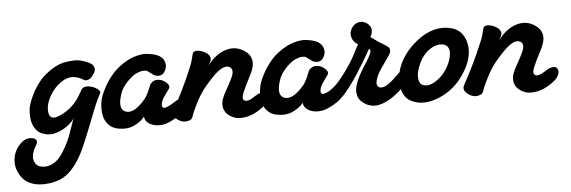

<svg xmlns="http://www.w3.org/2000/svg" viewBox="-174 -483 2442 821"><g transform="rotate(-5 1047.0 -73.0)"><path d="M194.8 -215.8Q147.9 -245.6 106.9 -222.2Q79.6 -206.5 61.5 -182.4Q43.5 -158.2 36.1 -137.2Q27.8 -114.3 29.8 -94Q31.7 -73.7 43 -68.8Q58.1 -61.5 94.5 -81.3Q130.9 -101.1 153.8 -132.8Q165 -148.4 171.6 -160.6Q178.2 -172.9 182.1 -178.2Q191.4 -189 210.4 -187Q229.5 -185.1 246.3 -173.8Q263.2 -162.6 257.8 -152.8Q247.6 -133.8 240 -116.9Q232.4 -100.1 227.1 -86.2Q221.7 -72.3 208.5 -38.3Q195.3 -4.4 180.2 32.2Q161.1 79.6 143.6 110.6Q126 141.6 103.8 165Q81.5 188.5 54.4 199.7Q27.3 210.9 -8.8 212.9Q-37.1 214.4 -59.6 207.5Q-82 200.7 -95.2 189Q-108.4 177.2 -116.9 162.1Q-125.5 147 -128.7 134.3Q-131.8 121.6 -131.8 110.8Q-131.8 71.3 -109.6 43Q-87.4 14.6 -63 12.2Q-47.4 10.7 -37.8 15.9Q-28.3 21 -28.8 32.2Q-29.3 36.6 -39.3 53.5Q-49.3 70.3 -51.8 91.8Q-53.2 106 -45.4 119.4Q-37.6 132.8 -23.9 136.2Q0.5 142.6 22.9 133.1Q45.4 123.5 60.5 104.7Q75.7 85.9 89.6 60.1Q103.5 34.2 111.6 11.5Q119.6 -11.2 127 -32.5Q134.3 -53.7 137.2 -59.1Q128.4 -43.5 107.7 -27.1Q86.9 -10.7 56.9 -1.2Q26.9 8.3 -3.9 -3.9Q-20.5 -10.3 -31.5 -25.6Q-42.5 -41 -46.4 -59.8Q-50.3 -78.6 -49.3 -98.1Q-48.3 -117.7 -43 -133.8Q-29.3 -173.8 -8.5 -205.1Q12.2 -236.3 34.4 -254.4Q56.6 -272.5 75.2 -282.5Q93.8 -292.5 110.8 -296.9Q139.6 -302.2 158.9 -302.7Q178.2 -303.2 196 -297.4Q213.9 -291.5 221.4 -287.6Q229 -283.7 233.9 -279.8Q242.7 -272.9 243.9 -262.2Q245.1 -251.5 240 -242.4Q234.9 -233.4 227.1 -225.1Q219.2 -216.8 210.2 -214.6Q201.2 -212.4 194.8 -215.8Z M572.8 -88.9Q603.5 -108.9 614.3 -93.3Q623 -80.1 610.8 -56.6Q602.1 -40.5 585.9 -29.8Q555.7 -7.8 526.9 1Q505.9 6.8 486.3 4.2Q466.8 1.5 453.6 -7.8Q438 -18.6 436 -37.1Q420.4 -16.6 390.6 -2.7Q360.8 11.2 321.8 3.9Q295.9 -1 280.3 -18.6Q264.6 -36.1 260.7 -58.6Q256.8 -81.1 258.8 -102.5Q260.7 -124 267.1 -141.1Q280.3 -174.8 298.8 -202.1Q317.4 -229.5 334.5 -245.6Q351.6 -261.7 371.1 -273.9Q390.6 -286.1 402.8 -291Q415 -295.9 426.8 -298.8Q452.6 -306.2 475.8 -303.2Q499 -300.3 512.2 -295.2Q525.4 -290 531.7 -284.2Q542.5 -274.9 546.4 -261.7Q550.3 -248.5 547.4 -237.5Q544.4 -226.6 537.6 -217.5Q530.8 -208.5 519.5 -206.5Q508.3 -204.6 496.1 -210Q489.7 -213.4 481 -220.5Q472.2 -227.5 466.8 -230.7Q461.4 -233.9 449.7 -233.2Q438 -232.4 420.9 -225.1Q404.8 -218.3 380.9 -194.1Q356.9 -169.9 347.7 -141.1Q326.2 -75.2 362.8 -64.9Q397.5 -55.2 444.8 -111.8Q456.1 -125.5 465.6 -148.9Q475.1 -172.4 476.1 -173.8Q489.7 -190.4 509 -189.2Q528.3 -188 543.9 -174.3Q559.6 -160.6 553.7 -148.9Q553.2 -147.5 550.8 -144Q548.3 -140.6 542.5 -132.8Q536.6 -125 530.8 -116.2Q520.5 -102.1 517.3 -86.9Q514.2 -71.8 522.9 -67.9Q534.7 -64 572.8 -88.9Z M909.2 -78.1Q928.2 -91.8 942.9 -95Q957.5 -98.1 963.9 -92.3Q970.2 -86.4 971.2 -76.9Q972.2 -67.4 964.6 -54.7Q957 -42 943.4 -32.2Q890.6 8.3 838.4 3.9Q822.8 2.4 808.3 -5.6Q793.9 -13.7 786.1 -23.9Q775.9 -38.1 774.9 -53.7Q773.9 -69.3 779.5 -84.7Q785.2 -100.1 797.4 -121.1Q825.2 -170.4 829.1 -186Q833.5 -203.6 824.2 -212.9Q817.4 -219.2 808.1 -219.5Q798.8 -219.7 790 -215.8Q781.2 -211.9 771.5 -204.6Q761.7 -197.3 754.9 -190.7Q748 -184.1 741.2 -176.8Q710.4 -144.5 693.4 -119.6Q676.3 -94.7 658.2 -56.2Q653.3 -46.9 649.2 -36.4Q645 -25.9 643.3 -20.5Q641.6 -15.1 638.2 -10.7Q634.8 -6.3 629.4 -4.9Q603.5 5.4 579.3 -11.7Q555.2 -28.8 562 -47.9Q562 -48.3 568.1 -59.8Q574.2 -71.3 584.2 -90.3Q594.2 -109.4 605.5 -131.8Q616.7 -154.3 629.2 -182.1Q641.6 -210 651.4 -233.9Q658.2 -249.5 662.1 -266.6Q666 -283.7 668.5 -290Q671.9 -296.4 681.6 -297.9Q691.4 -299.3 702.9 -295.7Q714.4 -292 724.6 -285.6Q734.9 -279.3 739.7 -269.5Q744.6 -259.8 740.2 -250Q738.3 -244.6 734.9 -239.3Q731.4 -233.9 730.5 -231Q765.1 -276.4 806.9 -290Q848.6 -303.7 884.3 -282.2Q941.4 -248 906.2 -179.2Q877 -122.6 868.9 -102.1Q860.8 -81.5 865.2 -74.2Q875 -57.1 909.2 -78.1Z M1253.9 -88.9Q1284.7 -108.9 1295.4 -93.3Q1304.2 -80.1 1292 -56.6Q1283.2 -40.5 1267.1 -29.8Q1236.8 -7.8 1208 1Q1187 6.8 1167.5 4.2Q1147.9 1.5 1134.8 -7.8Q1119.1 -18.6 1117.2 -37.1Q1101.6 -16.6 1071.8 -2.7Q1042 11.2 1002.9 3.9Q977.1 -1 961.4 -18.6Q945.8 -36.1 941.9 -58.6Q938 -81.1 939.9 -102.5Q941.9 -124 948.2 -141.1Q961.4 -174.8 980 -202.1Q998.5 -229.5 1015.6 -245.6Q1032.7 -261.7 1052.2 -273.9Q1071.8 -286.1 1084 -291Q1096.2 -295.9 1107.9 -298.8Q1133.8 -306.2 1157 -303.2Q1180.2 -300.3 1193.4 -295.2Q1206.5 -290 1212.9 -284.2Q1223.6 -274.9 1227.5 -261.7Q1231.4 -248.5 1228.5 -237.5Q1225.6 -226.6 1218.8 -217.5Q1211.9 -208.5 1200.7 -206.5Q1189.5 -204.6 1177.2 -210Q1170.9 -213.4 1162.1 -220.5Q1153.3 -227.5 1147.9 -230.7Q1142.6 -233.9 1130.9 -233.2Q1119.1 -232.4 1102.1 -225.1Q1085.9 -218.3 1062 -194.1Q1038.1 -169.9 1028.8 -141.1Q1007.3 -75.2 1043.9 -64.9Q1078.6 -55.2 1126 -111.8Q1137.2 -125.5 1146.7 -148.9Q1156.2 -172.4 1157.2 -173.8Q1170.9 -190.4 1190.2 -189.2Q1209.5 -188 1225.1 -174.3Q1240.7 -160.6 1234.9 -148.9Q1234.4 -147.5 1231.9 -144Q1229.5 -140.6 1223.6 -132.8Q1217.8 -125 1211.9 -116.2Q1201.7 -102.1 1198.5 -86.9Q1195.3 -71.8 1204.1 -67.9Q1215.8 -64 1253.9 -88.9Z M1237.3 -79.1Q1275.9 -101.1 1334 -190.9Q1345.2 -208.5 1359.4 -236.1Q1373.5 -263.7 1375 -266.1Q1364.3 -271.5 1356 -283Q1347.7 -294.4 1347.2 -312Q1347.2 -326.7 1358.6 -341.8Q1370.1 -356.9 1388.2 -359.9Q1404.3 -362.3 1419.2 -352.8Q1434.1 -343.3 1438 -327.4Q1441.9 -311.5 1430.2 -292Q1435.1 -288.1 1468.3 -265.1Q1472.2 -262.7 1480.2 -258.1Q1488.3 -253.4 1492.2 -250.7Q1496.1 -248 1501.5 -243.7Q1506.8 -239.3 1508.3 -235.4Q1509.8 -231.4 1509.5 -225.8Q1509.3 -220.2 1505.9 -213.9Q1502 -206.5 1485.4 -183.1Q1468.8 -159.7 1466.3 -155.8Q1445.3 -125.5 1440.4 -102.1Q1435.5 -78.6 1454.1 -73.2Q1461.9 -72.3 1470.5 -75Q1479 -77.6 1488.5 -84.5Q1498 -91.3 1504.4 -96.7Q1510.7 -102.1 1521.7 -112.5Q1532.7 -123 1537.1 -127Q1552.7 -147 1574.7 -144.5Q1592.3 -143.1 1594.7 -129.9Q1596.7 -120.1 1586.9 -107.9Q1540.5 -51.3 1494.6 -22.5Q1448.7 6.3 1413.1 1Q1388.2 -2.4 1367.2 -22Q1355 -33.7 1351.6 -49.8Q1348.1 -65.9 1351.1 -81.3Q1354 -96.7 1362.8 -116Q1371.6 -135.3 1379.9 -148.9Q1388.2 -162.6 1398.9 -179.7Q1400.9 -182.6 1401.9 -184.1Q1409.2 -195.3 1414.1 -204.3Q1418.9 -213.4 1422.6 -221.9Q1426.3 -230.5 1425.5 -235.8Q1424.8 -241.2 1419.9 -242.2Q1419.9 -241.7 1401.6 -210Q1383.3 -178.2 1355.5 -135.5Q1327.6 -92.8 1301.3 -62Q1296.9 -56.2 1283 -43.2Q1269 -30.3 1262.2 -25.9Q1245.6 -14.6 1233.9 -27.3Q1220.7 -41.5 1231.4 -67.9Q1233.9 -73.2 1237.3 -79.1Z M1558.6 -176.8Q1590.3 -236.8 1655.8 -278.8Q1719.7 -315.9 1780.8 -298.8Q1826.7 -285.2 1840.1 -235.8Q1853.5 -186.5 1826.7 -130.9Q1795.9 -69.3 1748.5 -35.2Q1703.1 -2.9 1657 4.9Q1610.8 12.7 1573.7 -8.8Q1542 -29.8 1537.6 -78.6Q1533.2 -127.4 1558.6 -176.8ZM1632.8 -69.8Q1659.2 -56.2 1695.8 -81.5Q1732.4 -106.9 1751.5 -149.9Q1756.8 -161.6 1760 -174.1Q1763.2 -186.5 1763.2 -199Q1763.2 -211.4 1756.8 -220.7Q1750.5 -230 1737.8 -232.9Q1708.5 -239.7 1676 -216.1Q1643.6 -192.4 1626.5 -146Q1622.1 -134.3 1619.4 -120.8Q1616.7 -107.4 1619.4 -91.6Q1622.1 -75.7 1632.8 -69.8Z M2156.7 -78.1Q2175.8 -91.8 2190.4 -95Q2205.1 -98.1 2211.4 -92.3Q2217.8 -86.4 2218.8 -76.9Q2219.7 -67.4 2212.2 -54.7Q2204.6 -42 2190.9 -32.2Q2138.2 8.3 2085.9 3.9Q2070.3 2.4 2055.9 -5.6Q2041.5 -13.7 2033.7 -23.9Q2023.4 -38.1 2022.5 -53.7Q2021.5 -69.3 2027.1 -84.7Q2032.7 -100.1 2044.9 -121.1Q2072.8 -170.4 2076.7 -186Q2081.1 -203.6 2071.8 -212.9Q2064.9 -219.2 2055.7 -219.5Q2046.4 -219.7 2037.6 -215.8Q2028.8 -211.9 2019 -204.6Q2009.3 -197.3 2002.4 -190.7Q1995.6 -184.1 1988.8 -176.8Q1958 -144.5 1940.9 -119.6Q1923.8 -94.7 1905.8 -56.2Q1900.9 -46.9 1896.7 -36.4Q1892.6 -25.9 1890.9 -20.5Q1889.2 -15.1 1885.7 -10.7Q1882.3 -6.3 1877 -4.9Q1851.1 5.4 1826.9 -11.7Q1802.7 -28.8 1809.6 -47.9Q1809.6 -48.3 1815.7 -59.8Q1821.8 -71.3 1831.8 -90.3Q1841.8 -109.4 1853 -131.8Q1864.3 -154.3 1876.7 -182.1Q1889.2 -210 1898.9 -233.9Q1905.8 -249.5 1909.7 -266.6Q1913.6 -283.7 1916 -290Q1919.4 -296.4 1929.2 -297.9Q1939 -299.3 1950.4 -295.7Q1961.9 -292 1972.2 -285.6Q1982.4 -279.3 1987.3 -269.5Q1992.2 -259.8 1987.8 -250Q1985.8 -244.6 1982.4 -239.3Q1979 -233.9 1978 -231Q2012.7 -276.4 2054.4 -290Q2096.2 -303.7 2131.8 -282.2Q2189 -248 2153.8 -179.2Q2124.5 -122.6 2116.5 -102.1Q2108.4 -81.5 2112.8 -74.2Q2122.6 -57.1 2156.7 -78.1Z"/></g></svg>

Font: Florida Vibes
Style: Regular
Weight: 400
Italic angle: -30°
Designer: Turbologo.com
Foundry: Turbologo.com
Version: Version 1.000;hotconv 1.0.109;makeotfexe 2.5.65596